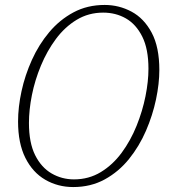

<svg xmlns="http://www.w3.org/2000/svg" viewBox="-20 -745 686 776"><path d="M276 11Q214 11 163 -18.5Q112 -48 82.5 -107Q53 -166 53 -254Q53 -312 67 -376.5Q81 -441 109 -503Q137 -565 179 -615Q221 -665 277 -695Q333 -725 403 -725Q461 -725 511.5 -698Q562 -671 593 -613Q624 -555 624 -462Q624 -407 610.5 -343Q597 -279 570 -216.5Q543 -154 501.5 -102.5Q460 -51 403.5 -20Q347 11 276 11ZM279 -20Q339 -20 387.5 -49.5Q436 -79 472 -128Q508 -177 532 -236.5Q556 -296 568 -356Q580 -416 580 -467Q580 -547 555 -597Q530 -647 489 -670.5Q448 -694 397 -694Q338 -694 290 -665Q242 -636 206 -587.5Q170 -539 145.5 -480Q121 -421 109 -361Q97 -301 97 -248Q97 -168 122 -118Q147 -68 188.5 -44Q230 -20 279 -20Z"/></svg>

Font: Noto Serif SemiCondensed ExtraLight
Style: Italic
Weight: 200
Width: 4
Italic angle: -12°
Designer: Monotype Design Team
Foundry: Monotype Imaging Inc.
Version: Version 2.013